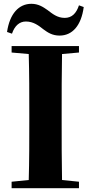

<svg xmlns="http://www.w3.org/2000/svg" viewBox="-20 -989 477 1009"><path d="M17 -821 43 -812C57 -854 83 -876 116 -876C156 -876 184 -854 208 -835C231 -818 255 -802 293 -802C360 -802 407 -854 420 -952L395 -961C381 -919 358 -895 320 -895C281 -895 255 -917 230 -936C206 -953 181 -969 145 -969C79 -969 31 -917 17 -821ZM41 -713 131 -705C134 -602 134 -499 134 -395V-351C134 -247 134 -144 131 -43L41 -34V0H395V-34L306 -43C304 -146 304 -249 304 -352V-395C304 -499 304 -603 306 -705L395 -713V-747H41Z"/></svg>

Font: GenKiMin2 TW H
Style: Regular
Weight: 900
Version: Version 2.100;PS 2.1;hotconv 16.6.51;makeotf.lib2.5.65220 DE